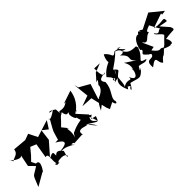

<svg xmlns="http://www.w3.org/2000/svg" viewBox="186 -1629 2731 2731"><g transform="rotate(-45 1551.0 -264.0)"><path d="M547 9C673 -7 683 71 648 59L675 -34C612 -124 571 -87 551 -64C547 -114 573 -160 457 -93L636 -297L657 -468L741 -402L814 -516L555 -433L489 -566L395 -532L192 -550C179 -460 110 -476 65 -436L32 -501C50 -446 201 -351 203 -442L163 -244L244 -161C89 -59 144 -134 56 73L251 -39C222 18 387 -195 267 -188L236 -253L303 -322L378 -413L466 -377L429 -155C524 -186 416 27 517 44C403 -54 468 101 519 13Z M1011 -533C898 -618 881 -541 981 -560C809 -432 838 -539 856 -497C732 -277 783 -377 728 -205L673 -204C814 -125 788 -81 651 -69C658 -39 691 -92 852 14C756 -59 900 -10 849 -5L1021 -15C1060 32 962 -123 1130 -69C1157 -60 1208 -75 1271 52L1162 -78C1324 11 1308 47 1348 -63L1272 -81C1353 -162 1326 -69 1251 -190L1318 -2C1233 -56 1252 -92 1295 -147L1164 -292C1261 -368 1137 -246 1211 -316C1177 -318 1317 -366 1347 -575L1149 -508H1183C1066 -421 1015 -528 1018 -441ZM1114 -370C1059 -357 1144 -167 1142 -271C1135 -246 1142 -216 1158 -177C984 -151 908 -78 985 -114C964 -141 937 -92 900 -8C988 -168 889 -268 959 -208L868 -320C868 -304 860 -322 863 -277C1041 -451 950 -385 1043 -445C1055 -326 1125 -388 1079 -383Z M1566 -153 1546 -220 1617 -439 1460 -528 1443 -591 1469 -354 1311 -297 1482 -287 1539 -40 1559 9 1653 -39C1672 53 1712 3 1691 -37C1695 -122 1779 -164 1787 -308C1735 -375 1759 -397 1880 -411C1819 -363 1807 -461 1810 -559L1919 -554L1785 -501L1691 -395C1792 -455 1636 -299 1687 -347C1689 -362 1702 -268 1563 -217C1516 -137 1527 -221 1454 -66Z M1887 -262 1924 -254C1861 -175 1820 -203 1950 -226C1880 -171 1901 -92 1940 -6C2019 -92 1881 -78 2001 -17C1948 5 1951 93 2028 -49C2174 -15 2181 26 2290 -102C2271 -90 2219 -42 2282 -134C2359 -128 2385 -93 2432 -129C2269 -171 2421 -174 2458 -326L2358 -306C2476 -318 2472 -295 2453 -361C2345 -363 2307 -378 2259 -459C2396 -391 2244 -488 2246 -531C2322 -494 2298 -510 2187 -527C2096 -453 2149 -530 2049 -604C2025 -579 1978 -411 2069 -498C1895 -442 1852 -346 1848 -351C1837 -343 1941 -280 1886 -225ZM2164 -316C2251 -194 2150 -76 2194 -194C2186 -64 2118 -1 2074 -124C2076 -30 2040 -147 1917 -55C1980 -83 1927 -255 2007 -345L1924 -181C2007 -318 2089 -266 1988 -357C2131 -450 2193 -518 2189 -518C2274 -502 2299 -397 2198 -431C2343 -304 2199 -309 2322 -212C2271 -247 2218 -282 2164 -316Z M3035 -417 3102 -426 2916 -577 2690 -462C2635 -485 2644 -520 2646 -431C2647 -518 2602 -481 2599 -458C2553 -475 2486 -422 2458 -281L2477 -267C2482 -215 2370 -242 2531 -129C2519 -36 2394 -164 2413 23C2575 -105 2494 34 2563 76C2661 -40 2595 64 2711 -57C2814 -9 2853 -19 2787 -55C2877 25 2863 -99 2828 -132C2990 -163 3030 -118 2994 -206L2890 -325C2929 -322 2934 -314 3019 -304C3022 -406 2990 -326 2811 -362L3036 -440ZM2738 -417C2774 -439 2839 -435 2777 -491C2774 -466 2899 -239 2900 -272C2844 -352 2831 -209 2764 -313C2741 -284 2841 -240 2852 -191C2751 -96 2752 -77 2714 -71C2662 -121 2667 -38 2573 -156C2546 -257 2523 -179 2487 -150L2625 -177L2555 -330C2558 -364 2574 -259 2642 -325C2736 -415 2729 -329 2713 -401Z"/></g></svg>

Font: Asimov Silicon
Style: Regular
Weight: 400
Designer: Google
Version: Version 2.000980; 2014